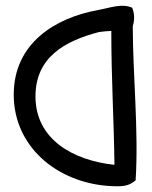

<svg xmlns="http://www.w3.org/2000/svg" viewBox="-20 -637 530 671"><path d="M454 -7C437 8 420 14 391 14C194 14 28 -116 28 -306C28 -486 173 -575 323 -602C367 -610 405 -626 442 -610C450 -591 451 -567 444 -546C444 -379 465 -178 454 -7ZM380 -61C378 -222 369 -358 369 -529C353 -528 339 -527 326 -525C208 -494 104 -438 104 -300C104 -149 237 -76 380 -61Z"/></svg>

Font: Snowfall
Style: Rev
Weight: 400
Designer: Jasper
Foundry: Cannot Into Space Fonts
Version: Version 0.9